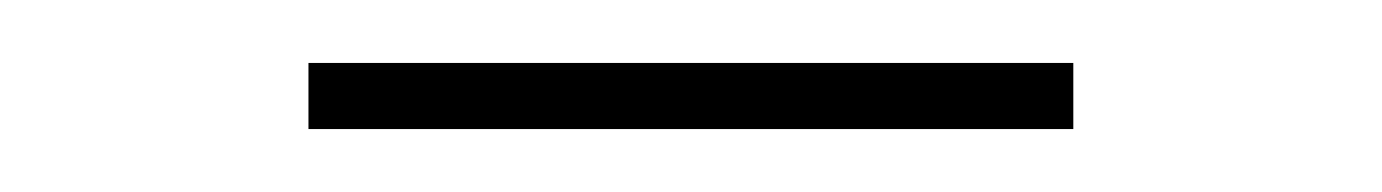

<svg xmlns="http://www.w3.org/2000/svg" viewBox="-20 -343 439 61"><path d="M78 -323H321V-302H78Z"/></svg>

Font: FiraSans
Style: Regular
Weight: 150
Designer: Carrois Corporate & Edenspiekermann AG
Foundry: Carrois Corporate GbR & Edenspiekermann AG
Version: Version 3.106;PS 003.106;hotconv 1.0.70;makeotf.lib2.5.58329